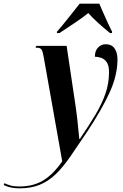

<svg xmlns="http://www.w3.org/2000/svg" viewBox="-164 -786 672 1046"><path d="M-58 240Q-108 240 -144 222L-140 212Q-126 219 -106.5 224.5Q-87 230 -59 230Q16 230 70.5 197.5Q125 165 175 93L74 -476Q69 -506 62 -516Q55 -526 38 -526H30L33 -536H199L249 -200Q253 -175 256.5 -142Q260 -109 263 -78Q266 -47 268 -29H271Q320 -101 355.5 -160.5Q391 -220 410.5 -276Q430 -332 430 -393Q430 -429 417.5 -447Q405 -465 387 -471Q369 -477 353 -477Q353 -510 370.5 -527.5Q388 -545 412 -545Q444 -545 460 -522.5Q476 -500 476 -462Q476 -374 431.5 -278.5Q387 -183 310 -67Q259 9 219 67Q179 125 139.5 163Q100 201 53 220.5Q6 240 -58 240ZM146 -613Q176 -647 209 -689Q242 -731 270 -766H377Q386 -746 398.5 -716.5Q411 -687 424.5 -658.5Q438 -630 447 -613L446 -606H435Q396 -638 366.5 -665Q337 -692 317 -715Q289 -692 245 -662.5Q201 -633 160 -606H146Z"/></svg>

Font: Noto Serif Display ExtraCondensed
Style: Bold Italic
Weight: 700
Width: 2
Italic angle: -12°
Designer: Monotype Design Team
Foundry: Monotype Imaging Inc.
Version: Version 2.009